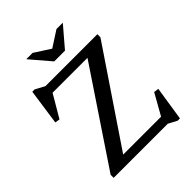

<svg xmlns="http://www.w3.org/2000/svg" viewBox="-252 -995 1148 1148"><g transform="rotate(-45 321.5 -421.0)"><path d="M589 -676V-650.5L177 -40L147.5 -58H509.5L584.5 -191.5L615.5 -187.5L582 29H562.5L508 0H50.5V-25.5L459.5 -636.5L493.5 -618H152L68.5 -476L38 -481L70.5 -708H90L150 -676ZM346 -800H328L438 -871H491.5L382.5 -743.5H291.5L182.5 -871H236Z"/></g></svg>

Font: Newsreader 16pt 16pt Medium
Style: Regular
Weight: 500
Version: Version 1.003